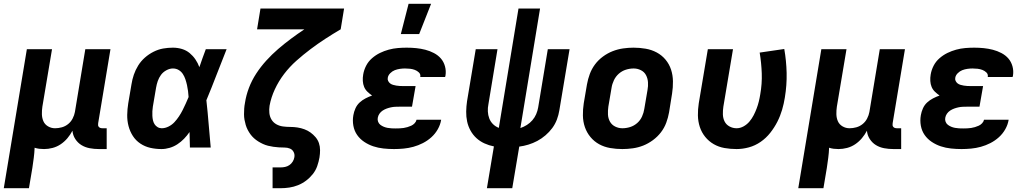

<svg xmlns="http://www.w3.org/2000/svg" viewBox="-33 -780 5453 1015"><path d="M-13 215 109 -520H242L191 -216Q188 -196 188.5 -176Q189 -156 196.5 -139Q204 -122 221 -112Q238 -102 258 -102Q276 -102 294 -107Q312 -112 327 -124Q342 -136 351 -153.5Q360 -171 363 -188L418 -520H551L486 -129Q485 -123 485.5 -118Q486 -113 489.5 -109Q493 -105 498 -103.5Q503 -102 509 -102H531V8H490Q465 8 441 3.5Q417 -1 397.5 -13Q378 -25 365 -45Q352 -65 350 -89Q339 -68 323.5 -49.5Q308 -31 288 -17.5Q268 -4 245 2Q222 8 200 8Q187 8 174.5 6.5Q162 5 150 1Q149 28 145.5 54.5Q142 81 138 108L120 215Z M821 8Q790 8 761.5 1.5Q733 -5 709 -21Q685 -37 669.5 -61Q654 -85 646.5 -113.5Q639 -142 639.5 -172.5Q640 -203 645 -234L662 -334Q666 -360 674.5 -385Q683 -410 697.5 -433.5Q712 -457 733 -475.5Q754 -494 779 -506.5Q804 -519 829.5 -523.5Q855 -528 881 -528Q906 -528 929 -521Q952 -514 969.5 -499.5Q987 -485 1000 -466Q1013 -447 1021 -425Q1029 -449 1037.5 -472.5Q1046 -496 1055 -520H1165Q1138 -453 1112 -385Q1086 -317 1058 -250Q1065 -188 1070 -125Q1075 -62 1081 0H971Q970 -20 970 -40.5Q970 -61 969 -82Q956 -63 940 -46.5Q924 -30 905 -17.5Q886 -5 864 1.5Q842 8 821 8ZM822 -102Q840 -102 858 -111Q876 -120 889 -134Q902 -148 913 -164.5Q924 -181 932.5 -198Q941 -215 949 -232.5Q957 -250 964 -267Q963 -283 961 -299Q959 -315 955.5 -330.5Q952 -346 947 -361Q942 -376 933.5 -389Q925 -402 911.5 -410Q898 -418 881 -418Q864 -418 846.5 -408.5Q829 -399 818 -384Q807 -369 801 -351.5Q795 -334 792 -316L775 -216Q773 -204 772.5 -192Q772 -180 772.5 -168Q773 -156 775.5 -144.5Q778 -133 784 -123.5Q790 -114 800 -108Q810 -102 822 -102Z M1408 215V105H1450Q1462 105 1474 102.5Q1486 100 1496.5 93Q1507 86 1514 75Q1521 64 1523 52Q1526 37 1519.5 24Q1513 11 1500 5.5Q1487 0 1471.5 0Q1456 0 1441 -1Q1426 -2 1412 -4Q1398 -6 1384 -9.5Q1370 -13 1357 -19Q1344 -25 1332 -32.5Q1320 -40 1309.5 -49.5Q1299 -59 1291 -70Q1283 -81 1276.5 -93.5Q1270 -106 1266 -119.5Q1262 -133 1259.5 -147Q1257 -161 1257 -176Q1257 -191 1258 -206Q1259 -221 1262 -236Q1268 -276 1283 -315.5Q1298 -355 1321.5 -391Q1345 -427 1374.5 -459.5Q1404 -492 1437 -520.5Q1470 -549 1505 -575Q1540 -601 1576 -625H1326L1344 -735H1786L1768 -625Q1727 -601 1687 -575Q1647 -549 1608.5 -520Q1570 -491 1534 -459Q1498 -427 1469 -389Q1440 -351 1420 -308Q1400 -265 1392 -221Q1389 -202 1391 -182.5Q1393 -163 1402.5 -147.5Q1412 -132 1428 -123Q1444 -114 1463 -111.5Q1482 -109 1501.5 -109Q1521 -109 1540 -106Q1559 -103 1576.5 -96.5Q1594 -90 1608.5 -79.5Q1623 -69 1635 -55Q1647 -41 1653 -23.5Q1659 -6 1659 13.5Q1659 33 1656 52Q1652 75 1644 98Q1636 121 1620.5 140.5Q1605 160 1585 175Q1565 190 1542.5 199Q1520 208 1496.5 211.5Q1473 215 1450 215Z M2050 8Q2022 8 1994 5Q1966 2 1940.5 -6.5Q1915 -15 1892.5 -30Q1870 -45 1855 -66.5Q1840 -88 1835 -115.5Q1830 -143 1835 -171Q1838 -189 1846 -207Q1854 -225 1868 -238Q1882 -251 1899.5 -260Q1917 -269 1934 -275Q1921 -284 1909.5 -295Q1898 -306 1892 -320.5Q1886 -335 1885 -352Q1884 -369 1887 -386Q1891 -410 1902.5 -432.5Q1914 -455 1933.5 -472Q1953 -489 1975.5 -500Q1998 -511 2022 -517.5Q2046 -524 2070 -526Q2094 -528 2117 -528Q2143 -528 2167.5 -525.5Q2192 -523 2215.5 -517Q2239 -511 2261 -499.5Q2283 -488 2298 -470.5Q2313 -453 2319.5 -429Q2326 -405 2322 -380L2320 -373H2188L2189 -374Q2191 -388 2181.5 -397Q2172 -406 2160 -410.5Q2148 -415 2135 -416.5Q2122 -418 2108 -418Q2095 -418 2081 -416Q2067 -414 2054 -409Q2041 -404 2030 -393Q2019 -382 2017 -369Q2015 -360 2019 -352Q2023 -344 2029.5 -339Q2036 -334 2044.5 -331.5Q2053 -329 2062 -327.5Q2071 -326 2080 -325.5Q2089 -325 2098 -325H2164L2145 -216H2079Q2068 -216 2056.5 -215.5Q2045 -215 2033.5 -212.5Q2022 -210 2011 -206Q2000 -202 1990 -195.5Q1980 -189 1973 -179Q1966 -169 1964 -157Q1962 -146 1966 -136Q1970 -126 1978 -120Q1986 -114 1995.5 -110Q2005 -106 2016 -104Q2027 -102 2037.5 -101.5Q2048 -101 2059 -101Q2069 -101 2080 -101.5Q2091 -102 2101 -103.5Q2111 -105 2121 -108Q2131 -111 2141 -115.5Q2151 -120 2159 -128.5Q2167 -137 2169 -147H2299V-146Q2295 -121 2281.5 -97Q2268 -73 2247.5 -54.5Q2227 -36 2202.5 -23.5Q2178 -11 2152.5 -4Q2127 3 2101 5.5Q2075 8 2050 8ZM2086 -600 2127 -760H2246L2183 -600Z M2541 215 2578 -6Q2552 -11 2528 -22Q2504 -33 2485.5 -50Q2467 -67 2454.5 -89.5Q2442 -112 2436.5 -137.5Q2431 -163 2431.5 -190.5Q2432 -218 2436 -245L2482 -520H2597L2549 -229Q2545 -210 2546 -190.5Q2547 -171 2553.5 -154Q2560 -137 2573 -124Q2586 -111 2604 -104L2708 -735H2822L2718 -103Q2736 -109 2752.5 -119.5Q2769 -130 2781.5 -144.5Q2794 -159 2801.5 -176.5Q2809 -194 2812 -212L2863 -520H2978L2924 -197Q2920 -172 2911 -148Q2902 -124 2886.5 -103Q2871 -82 2850.5 -64.5Q2830 -47 2807.5 -35Q2785 -23 2760.5 -15.5Q2736 -8 2712 -5L2675 215Z M3257 8Q3224 8 3192.5 2.5Q3161 -3 3134.5 -17.5Q3108 -32 3088.5 -55.5Q3069 -79 3059 -108Q3049 -137 3048.5 -169.5Q3048 -202 3053 -234L3070 -334Q3075 -362 3085 -389Q3095 -416 3112.5 -439.5Q3130 -463 3154.5 -481Q3179 -499 3206 -509.5Q3233 -520 3261 -524Q3289 -528 3316 -528Q3349 -528 3380.5 -522.5Q3412 -517 3439 -502.5Q3466 -488 3485.5 -464.5Q3505 -441 3514.5 -412Q3524 -383 3524.5 -350.5Q3525 -318 3520 -286L3504 -186Q3499 -158 3489 -131Q3479 -104 3461 -80.5Q3443 -57 3418.5 -39Q3394 -21 3367.5 -10.5Q3341 0 3312.5 4Q3284 8 3257 8ZM3257 -102Q3278 -102 3298.5 -108.5Q3319 -115 3335.5 -129.5Q3352 -144 3361 -164Q3370 -184 3373 -204L3390 -304Q3394 -325 3392.5 -345.5Q3391 -366 3382 -383Q3373 -400 3355 -409Q3337 -418 3317 -418Q3296 -418 3275.5 -411.5Q3255 -405 3238.5 -390.5Q3222 -376 3212.5 -356Q3203 -336 3200 -316L3183 -216Q3180 -195 3181 -174.5Q3182 -154 3191.5 -137Q3201 -120 3219 -111Q3237 -102 3257 -102Z M3861 8Q3828 8 3797 2.5Q3766 -3 3740 -18Q3714 -33 3695 -56.5Q3676 -80 3666.5 -109Q3657 -138 3656.5 -170Q3656 -202 3661 -234L3709 -520H3842L3791 -216Q3788 -196 3788.5 -175.5Q3789 -155 3797.5 -138Q3806 -121 3823.5 -111.5Q3841 -102 3861 -102Q3880 -102 3898 -112Q3916 -122 3929 -137.5Q3942 -153 3951 -170.5Q3960 -188 3967 -206.5Q3974 -225 3978.5 -243.5Q3983 -262 3986 -281Q3996 -337 3994 -392.5Q3992 -448 3983 -502L4113 -521Q4124 -459 4125.5 -394.5Q4127 -330 4116 -264Q4111 -232 4101.5 -199.5Q4092 -167 4076.5 -136.5Q4061 -106 4039 -78Q4017 -50 3988 -30Q3959 -10 3926 -1Q3893 8 3861 8Z M4187 215 4309 -520H4442L4391 -216Q4388 -196 4388.5 -176Q4389 -156 4396.5 -139Q4404 -122 4421 -112Q4438 -102 4458 -102Q4476 -102 4494 -107Q4512 -112 4527 -124Q4542 -136 4551 -153.5Q4560 -171 4563 -188L4618 -520H4751L4686 -129Q4685 -123 4685.5 -118Q4686 -113 4689.5 -109Q4693 -105 4698 -103.5Q4703 -102 4709 -102H4731V8H4690Q4665 8 4641 3.5Q4617 -1 4597.5 -13Q4578 -25 4565 -45Q4552 -65 4550 -89Q4539 -68 4523.5 -49.5Q4508 -31 4488 -17.5Q4468 -4 4445 2Q4422 8 4400 8Q4387 8 4374.5 6.5Q4362 5 4350 1Q4349 28 4345.5 54.5Q4342 81 4338 108L4320 215Z M5050 8Q5022 8 4994 5Q4966 2 4940.5 -6.5Q4915 -15 4892.5 -30Q4870 -45 4855 -66.5Q4840 -88 4835 -115.5Q4830 -143 4835 -171Q4838 -189 4846 -207Q4854 -225 4868 -238Q4882 -251 4899.5 -260Q4917 -269 4934 -275Q4921 -284 4909.5 -295Q4898 -306 4892 -320.5Q4886 -335 4885 -352Q4884 -369 4887 -386Q4891 -410 4902.5 -432.5Q4914 -455 4933.5 -472Q4953 -489 4975.5 -500Q4998 -511 5022 -517.5Q5046 -524 5070 -526Q5094 -528 5117 -528Q5143 -528 5167.5 -525.5Q5192 -523 5215.5 -517Q5239 -511 5261 -499.5Q5283 -488 5298 -470.5Q5313 -453 5319.5 -429Q5326 -405 5322 -380L5320 -373H5188L5189 -374Q5191 -388 5181.5 -397Q5172 -406 5160 -410.5Q5148 -415 5135 -416.5Q5122 -418 5108 -418Q5095 -418 5081 -416Q5067 -414 5054 -409Q5041 -404 5030 -393Q5019 -382 5017 -369Q5015 -360 5019 -352Q5023 -344 5029.5 -339Q5036 -334 5044.5 -331.5Q5053 -329 5062 -327.5Q5071 -326 5080 -325.5Q5089 -325 5098 -325H5164L5145 -216H5079Q5068 -216 5056.5 -215.5Q5045 -215 5033.5 -212.5Q5022 -210 5011 -206Q5000 -202 4990 -195.5Q4980 -189 4973 -179Q4966 -169 4964 -157Q4962 -146 4966 -136Q4970 -126 4978 -120Q4986 -114 4995.5 -110Q5005 -106 5016 -104Q5027 -102 5037.5 -101.5Q5048 -101 5059 -101Q5069 -101 5080 -101.5Q5091 -102 5101 -103.5Q5111 -105 5121 -108Q5131 -111 5141 -115.5Q5151 -120 5159 -128.5Q5167 -137 5169 -147H5299V-146Q5295 -121 5281.5 -97Q5268 -73 5247.5 -54.5Q5227 -36 5202.5 -23.5Q5178 -11 5152.5 -4Q5127 3 5101 5.5Q5075 8 5050 8Z"/></svg>

Font: Iosevka XBd Ex Obl
Style: Regular
Weight: 800
Width: 7
Italic angle: -9°
Monospace: yes
Designer: Belleve Invis
Foundry: Belleve Invis
Version: Version 32.5.0; ttfautohint (v1.8.4)